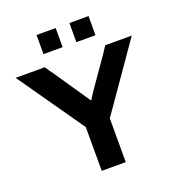

<svg xmlns="http://www.w3.org/2000/svg" viewBox="-166 -1017 1049 1142"><g transform="rotate(-20 358.5 -446.0)"><path d="M402 -771V-892H523V-771ZM194 -771V-892H315V-771ZM-10 -695H174L202 -654Q204 -651 207 -648Q362 -421 366 -414Q386 -449 463 -557.5Q540 -666 557 -695H725L434 -277V0H282V-277Z"/></g></svg>

Font: Coval
Style: Heavy
Weight: 900
Foundry: Context Ltd
Version: Version 001.000